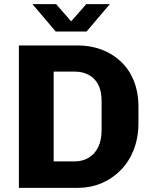

<svg xmlns="http://www.w3.org/2000/svg" viewBox="-20 -905 731 925"><path d="M71 0V-686H355Q415.5 -686 468.2 -666.5Q521 -647 561.5 -609.2Q602 -571.5 624.5 -516.2Q647 -461 647 -389V-313.5Q647 -242 624.5 -184.2Q602 -126.5 561.5 -85.2Q521 -44 468.2 -22Q415.5 0 355 0ZM238.5 -127.5H340.5Q377 -127.5 406.2 -144.5Q435.5 -161.5 452.5 -195Q469.5 -228.5 469.5 -279V-417.5Q469.5 -467.5 452.5 -498.8Q435.5 -530 406.2 -545Q377 -560 340.5 -560H238.5ZM248.5 -753 136.5 -885H250.5L339.5 -783H306L395.5 -885H509L397 -753Z"/></svg>

Font: Chivo Medium
Style: Regular
Weight: 500
Designer: Hector Gatti
Foundry: Omnibus-Type
Version: Version 2.002